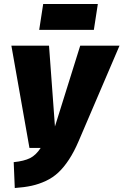

<svg xmlns="http://www.w3.org/2000/svg" viewBox="-20 -925 620 964"><path d="M451.2 -774.9H176.8L196.8 -904.8H471.2ZM580.1 -695.8 375 -216.8Q352.1 -163.1 326.4 -124Q300.8 -85 273.2 -59.1Q245.6 -33.2 210.7 -16.8Q175.8 -0.5 139.2 7.6Q102.5 15.6 54.2 19L48.8 -110.8Q101.1 -116.2 130.9 -131.1Q160.6 -146 184.1 -182.1H127.9L37.1 -695.8H226.1L255.9 -290L382.8 -695.8Z"/></svg>

Font: Fira Sans Compressed Heavy
Style: Italic
Weight: 900
Width: 3
Italic angle: -8°
Designer: Carrois Corporate & Edenspiekermann AG
Foundry: Carrois Corporate GbR & Edenspiekermann AG
Version: Version 4.203;PS 004.203;hotconv 1.0.88;makeotf.lib2.5.64775